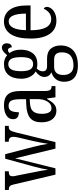

<svg xmlns="http://www.w3.org/2000/svg" viewBox="575 -1183 846 2036"><g transform="rotate(-90 998.0 -165.0)"><path d="M60 -442Q54 -473 41 -484Q28 -495 3 -495H1V-536H200V-495H195Q170 -495 158.5 -486Q147 -477 147 -453Q147 -436 154 -410L188 -238Q208 -144 215 -85H218Q224 -132 250 -230L333 -533H381L458 -237Q468 -200 477.5 -154Q487 -108 490 -84H492Q499 -138 520 -233L558 -396Q565 -426 565 -446Q565 -471 553.5 -483Q542 -495 518 -495H513V-536H681V-495H670Q646 -495 634.5 -480Q623 -465 611 -417L509 0H440L337 -427L231 0H164Z M719 -150Q719 -229 763 -267Q807 -305 899 -309L964 -312V-373Q964 -436 949.5 -466.5Q935 -497 894 -497Q855 -497 840.5 -469.5Q826 -442 826 -388Q752 -388 752 -450Q752 -495 792.5 -520.5Q833 -546 901 -546Q977 -546 1014 -505.5Q1051 -465 1051 -372V-113Q1051 -72 1062 -56.5Q1073 -41 1100 -41H1103V0H984L972 -88H966Q945 -52 930 -33Q915 -14 893.5 -2Q872 10 840 10Q787 10 753 -31Q719 -72 719 -150ZM965 -191V-273L919 -270Q859 -266 834 -235.5Q809 -205 809 -144Q809 -96 823.5 -69Q838 -42 868 -42Q912 -42 938.5 -84Q965 -126 965 -191Z M1149 93Q1149 37 1177.5 3Q1206 -31 1249 -42Q1200 -67 1200 -118Q1200 -168 1258 -210Q1223 -229 1202 -270Q1181 -311 1181 -361Q1181 -449 1221 -497.5Q1261 -546 1338 -546Q1392 -546 1431 -512Q1435 -516 1448 -531.5Q1461 -547 1477.5 -557.5Q1494 -568 1511 -568Q1533 -568 1545 -553Q1557 -538 1557 -516Q1557 -493 1546 -478Q1535 -463 1514 -463Q1514 -479 1505.5 -491.5Q1497 -504 1486 -504Q1476 -504 1469 -500Q1462 -496 1453 -488Q1470 -465 1479.5 -436.5Q1489 -408 1489 -366Q1489 -287 1450.5 -239.5Q1412 -192 1338 -192Q1307 -192 1290 -198Q1260 -170 1260 -134Q1260 -89 1314 -89H1397Q1466 -89 1500 -49Q1534 -9 1534 54Q1534 141 1480 189.5Q1426 238 1319 238Q1235 238 1192 200Q1149 162 1149 93ZM1410 -365Q1410 -435 1392.5 -467.5Q1375 -500 1335 -500Q1297 -500 1279 -466.5Q1261 -433 1261 -364Q1261 -299 1279 -268Q1297 -237 1336 -237Q1376 -237 1393 -267.5Q1410 -298 1410 -365ZM1461 68Q1461 24 1442 5Q1423 -14 1385 -14H1303Q1268 -14 1244.5 9Q1221 32 1221 86Q1221 134 1246 162.5Q1271 191 1321 191Q1461 191 1461 68Z M1607 -264Q1607 -403 1654 -474.5Q1701 -546 1788 -546Q1868 -546 1913 -483.5Q1958 -421 1958 -304V-264H1695Q1696 -45 1814 -45Q1853 -45 1880 -67Q1907 -89 1923 -124Q1943 -115 1943 -91Q1943 -69 1926.5 -45.5Q1910 -22 1877 -6Q1844 10 1796 10Q1705 10 1656 -61.5Q1607 -133 1607 -264ZM1872 -313Q1870 -496 1790 -496Q1746 -496 1722 -449Q1698 -402 1696 -313Z"/></g></svg>

Font: Noto Serif Cond
Style: Regular
Weight: 400
Width: 3
Designer: Monotype Design Team
Foundry: Monotype Imaging Inc.
Version: Version 1.001